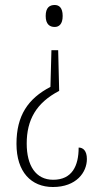

<svg xmlns="http://www.w3.org/2000/svg" viewBox="-20 -560 405 769"><path d="M199 -540C179 -540 163 -530 163 -496C163 -463 179 -452 199 -452C216 -452 231 -463 231 -496C231 -530 216 -540 199 -540ZM217 -196 213 -359H186L182 -212C92 -165 46 -97 46 16C46 129 105 189 192 189C286 189 328 130 328 77C328 44 313 31 295 31C295 104 269 160 193 160C123 160 87 103 87 15C87 -80 125 -148 217 -196Z"/></svg>

Font: Noto Serif Lao ExtraCondensed ExtraLight
Style: Regular
Weight: 200
Width: 2
Designer: Monotype Design Team
Foundry: Monotype Imaging Inc.
Version: Version 2.003